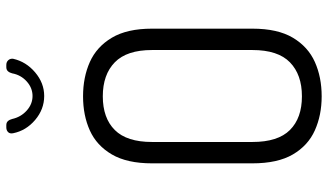

<svg xmlns="http://www.w3.org/2000/svg" viewBox="-230 -778 1014 593"><g transform="rotate(-90 276.5 -481.0)"><path d="M276 6Q218 6 171 -15Q124 -36 96.5 -83Q69 -130 69 -208V-518Q69 -595 96.5 -642Q124 -689 170.5 -710Q217 -731 276 -731Q335 -731 382 -710Q429 -689 457 -642Q485 -595 485 -518V-208Q485 -130 457 -83Q429 -36 382 -15Q335 6 276 6ZM276 -55Q343 -55 381 -92Q419 -129 419 -208V-518Q419 -596 381 -633Q343 -670 276 -670Q209 -670 172 -633Q135 -596 135 -518V-208Q135 -129 172 -92Q209 -55 276 -55ZM277 -851Q236 -851 203 -879Q170 -907 162 -947Q160 -957 165.5 -962.5Q171 -968 180 -968H187Q195 -968 199.5 -963Q204 -958 206 -950Q212 -923 232 -905Q252 -887 277 -887Q302 -887 322 -905Q342 -923 347 -950Q349 -958 353.5 -963Q358 -968 366 -968H373Q382 -968 387.5 -962Q393 -956 392 -947Q383 -907 350 -879Q317 -851 277 -851Z"/></g></svg>

Font: Dosis ExtraLight
Style: Regular
Weight: 400
Version: Version 3.001; ttfautohint (v1.8.2)